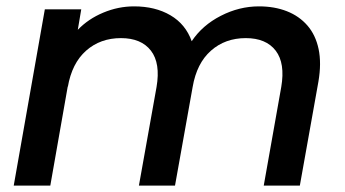

<svg xmlns="http://www.w3.org/2000/svg" viewBox="-20 -580 1079 600"><path d="M804.2 0 858.9 -308.1Q871.6 -382.3 841.6 -421.6Q811.5 -460.9 748 -460.9Q683.6 -460.9 639.2 -421.6Q594.7 -382.3 582 -308.1L526.9 0H414.1L469.2 -308.1Q481.9 -382.3 451.7 -421.6Q421.4 -460.9 357.9 -460.9Q293.5 -460.9 249 -421.6Q204.6 -382.3 191.9 -308.1V-311L137.2 0H22.9L120.1 -550.8H233.9L223.1 -486.8Q255.9 -521 302.7 -540.5Q349.6 -560.1 398.9 -560.1Q465.3 -560.1 512.7 -532.2Q560.1 -504.4 579.1 -451.2Q612.3 -501 669.9 -530.5Q727.5 -560.1 789.1 -560.1Q837.9 -560.1 876.5 -544.9Q915 -529.8 940.7 -500.2Q966.3 -470.7 975.6 -426.8Q984.9 -382.8 975.1 -325.2L917 0Z"/></svg>

Font: SVN-Poppins Medium
Style: Italic
Weight: 500
Italic angle: -10°
Designer: Ninad Kale (Devanagari), Jonny Pinhorn (Latin)
Foundry: Indian Type Foundry
Version: Version 3.002 2017